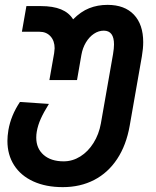

<svg xmlns="http://www.w3.org/2000/svg" viewBox="-20 -575 640 789"><path d="M10.5 4Q10.5 -15.5 14.5 -40.5Q25 -101 62 -156L181 -148Q159.5 -113.5 147.5 -86.8Q135.5 -60 131 -33.5Q129 -22 129 -9.5Q129 35 159.2 61.5Q189.5 88 241.5 88Q278 88 310 68Q342 48 364.2 12.5Q386.5 -23 394.5 -67.5L444.5 -352.5Q448.5 -376.5 448.5 -392.5Q448.5 -449 406.5 -449Q385 -449 366 -436.2Q347 -423.5 333.2 -400.8Q319.5 -378 314.5 -349.5L296.5 -246H183L202.5 -356.5Q204.5 -370.5 204.5 -376.5Q204.5 -407 187.5 -425.8Q170.5 -444.5 142.5 -444.5H70L88.5 -550H147.5Q198 -550 230.8 -536.5Q263.5 -523 280.5 -495.5Q312 -527.5 346.5 -541.2Q381 -555 422 -555Q492 -555 530.2 -514.8Q568.5 -474.5 568.5 -401.5Q568.5 -375.5 563 -343.5L513 -58.5Q499 21.5 461.5 78.2Q424 135 367 164.5Q310 194 238 194Q168.5 194 117 170.5Q65.5 147 38 104Q10.5 61 10.5 4Z"/></svg>

Font: JuliaMono BoldItalic
Style: Regular
Weight: 700
Italic angle: -9°
Monospace: yes
Designer: cormullion
Foundry: corm
Version: Version 0.049; ttfautohint (v1.8.4)